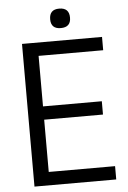

<svg xmlns="http://www.w3.org/2000/svg" viewBox="-60 -949 662 992"><g transform="rotate(-5 271.0 -452.5)"><path d="M285 -804Q234 -804 234 -854Q234 -905 285 -905Q337 -905 337 -854Q337 -804 285 -804ZM78 -740H493V-671H158V-409H463V-340H158V-69H502V0H78Z"/></g></svg>

Font: Encode Sans Condensed
Style: Regular
Weight: 400
Designer: Pablo Impallari, Andres Torresi
Foundry: Pablo Impallari, Andres Torresi
Version: Version 1.000; ttfautohint (v1.00) -l 8 -r 50 -G 200 -x 14 -